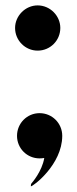

<svg xmlns="http://www.w3.org/2000/svg" viewBox="-20 -570 280 694"><path d="M123 2.5C129 2.5 134.5 2 140 1C132 50 94.5 92 94.5 92C91.5 95 91.5 99.5 91.5 103.5C100 103.5 204.5 25 205 -78.5V-79C205 -124.5 168.5 -161 123 -161C78 -161 41.5 -124.5 41.5 -79C41.5 -33.5 78 2.5 123 2.5ZM116 -387C161.5 -387 198 -423.5 198 -469C198 -512.5 161.5 -550.5 116 -550.5C71.5 -550.5 34.5 -512.5 34.5 -469C34.5 -423.5 71.5 -387 116 -387Z"/></svg>

Font: Beautique Display
Style: Bold
Weight: 700
Designer: Nhat-Quang Ngo
Version: Version 1.100;Glyphs 3.2.3 (3260)